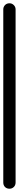

<svg xmlns="http://www.w3.org/2000/svg" viewBox="-20 -1150 115 1170"><path d="M0 -38H75V-1093H0ZM38 -75Q21 -75 10.5 -64Q0 -53 0 -38Q0 -21 10.5 -10.5Q21 0 38 0Q53 0 64 -10.5Q75 -21 75 -38Q75 -53 64 -64Q53 -75 38 -75ZM38 -1130Q21 -1130 10.5 -1119Q0 -1108 0 -1093Q0 -1076 10.5 -1065.5Q21 -1055 38 -1055Q53 -1055 64 -1065.5Q75 -1076 75 -1093Q75 -1108 64 -1119Q53 -1130 38 -1130Z"/></svg>

Font: Wavefont Medium
Style: Regular
Weight: 500
Version: Version 3.004;gftools[0.9.33]